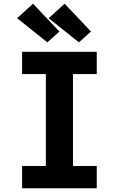

<svg xmlns="http://www.w3.org/2000/svg" viewBox="-20 -1014 640 1034"><path d="M99 0V-120H227V-615H99V-735H501V-615H373V-120H501V0ZM405 -786 242 -916 328 -994 470 -844ZM235 -786 72 -916 158 -994 300 -844Z"/></svg>

Font: Iosevka Custom Heavy Extended
Style: Regular
Weight: 900
Width: 7
Monospace: yes
Designer: Belleve Invis
Foundry: Belleve Invis
Version: Version 11.2.4; ttfautohint (v1.8.4)